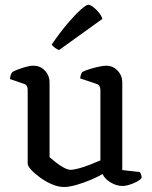

<svg xmlns="http://www.w3.org/2000/svg" viewBox="-20 -773 633 798"><path d="M246 4.2Q222.2 4.2 196 -7Q169.7 -18.3 146.8 -35Q123.9 -51.6 109.5 -67.3Q95.1 -83 95.1 -92.5V-399.9Q95.1 -408.1 91.9 -414.8Q88.7 -421.5 79.5 -424.5L21.2 -444.6Q23 -457.3 25.8 -464.2Q28.7 -471 32 -474Q48.4 -483.1 75.6 -491.6Q102.9 -500 119.3 -500Q147.1 -500 166.6 -479.5Q186 -459 186 -429.8V-119.8Q196.8 -110.1 212.2 -98.1Q227.6 -86 244.5 -76.7Q261.4 -67.3 273.5 -67.3Q286.2 -67.3 308.2 -73.3Q330.2 -79.2 354.3 -88.7Q378.3 -98.1 397.3 -106.4V-399.9Q397.3 -408.1 393.5 -414.9Q389.8 -421.7 380.8 -424.5L313.1 -447.2Q314.4 -457.5 317.1 -464.7Q319.9 -471.8 322.5 -474Q333.2 -479.6 352.1 -485.6Q371 -491.7 390.8 -495.8Q410.5 -500 421.4 -500Q449 -500 468.6 -479.6Q488.2 -459.2 488.2 -429.8V-66.2L561.1 -57.9Q563.4 -54.7 566 -48.2Q568.7 -41.8 568.7 -33.7Q562.7 -25.2 548.2 -17.6Q533.8 -10.1 517.6 -5Q501.4 0 490.3 0Q464.2 0 439.8 -14.7Q415.4 -29.3 406.2 -49.6Q385 -37.1 355.5 -24.8Q326.1 -12.5 296.6 -4.2Q267.1 4.2 246 4.2ZM225.2 -564.8Q215.7 -568.5 207.4 -575.2Q199 -581.9 194.7 -587.4Q228 -636.5 259.4 -673.6Q290.8 -710.7 314.6 -732Q338.5 -753.3 347.2 -753.3Q355 -753.3 367.1 -744.1Q379.2 -734.9 390.4 -721.4Q401.6 -708 405.4 -694.4Z"/></svg>

Font: Texturina Medium
Style: Regular
Weight: 500
Designer: Guillermo Torres Carreño
Foundry: Omnibus-Type
Version: Version 1.003